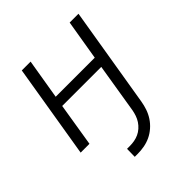

<svg xmlns="http://www.w3.org/2000/svg" viewBox="-200 -653 1001 1001"><g transform="rotate(-45 300.0 -152.5)"><path d="M219 215 220 157H241Q258 157 274.5 154Q291 151 306.5 144Q322 137 335.5 125Q349 113 358.5 98.5Q368 84 373.5 68Q379 52 382 36L427 -240H139L100 0H35L121 -520H186L149 -298H437L474 -520H539L447 36Q443 60 435 83.5Q427 107 413 128.5Q399 150 379 167.5Q359 185 336.5 195.5Q314 206 289.5 210.5Q265 215 241 215Z"/></g></svg>

Font: Iosevka Light Extended
Style: Italic
Weight: 300
Width: 7
Italic angle: -9°
Monospace: yes
Designer: Belleve Invis
Foundry: Belleve Invis
Version: Version 32.5.0; ttfautohint (v1.8.4)